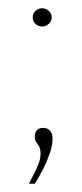

<svg xmlns="http://www.w3.org/2000/svg" viewBox="-20 -345 197 464"><path d="M50 99Q58 83 68 63Q78 43 78 27Q78 15 74.5 9Q71 3 67.5 -1.5Q64 -6 64 -16Q64 -24 69 -30Q74 -36 84 -36Q95 -36 101 -29Q107 -22 107 -10Q107 6 100.5 25Q94 44 84.5 63Q75 82 64 99ZM82 -281Q72 -281 65.5 -287.5Q59 -294 59 -303Q59 -312 65.5 -318.5Q72 -325 82 -325Q91 -325 98 -318.5Q105 -312 105 -303Q105 -294 98 -287.5Q91 -281 82 -281Z"/></svg>

Font: Alumni Sans Thin
Style: Regular
Weight: 100
Designer: Robert E. Leuschke
Foundry: Robert E. Leuschke
Version: Version 1.018